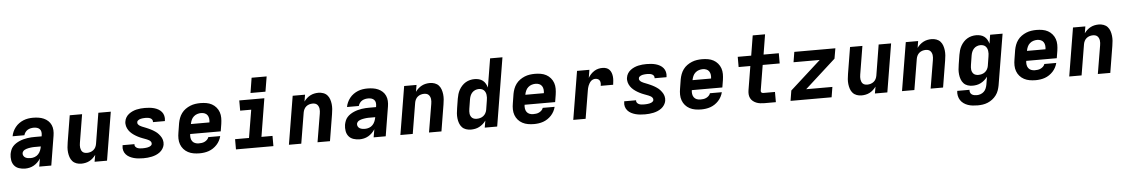

<svg xmlns="http://www.w3.org/2000/svg" viewBox="-41 -1294 12083 2059"><g transform="rotate(-5 6000.0 -264.0)"><path d="M183 8Q149 8 117.5 -2.5Q86 -13 66.5 -37Q47 -61 41.5 -94Q36 -127 41 -161Q45 -182 53 -203Q61 -224 76 -241Q91 -258 110 -270.5Q129 -283 150 -292Q171 -301 192 -306.5Q213 -312 234.5 -315.5Q256 -319 277 -320Q298 -321 319 -321H389L391 -334Q394 -352 391 -369.5Q388 -387 376.5 -399Q365 -411 348.5 -416Q332 -421 314 -421Q297 -421 280 -417.5Q263 -414 247.5 -405Q232 -396 221 -380.5Q210 -365 206 -349H79Q83 -374 94.5 -399Q106 -424 123 -445.5Q140 -467 163 -483.5Q186 -500 211 -510Q236 -520 262 -524Q288 -528 314 -528Q344 -528 373.5 -523.5Q403 -519 429 -507.5Q455 -496 475.5 -477Q496 -458 507.5 -432Q519 -406 520.5 -376.5Q522 -347 517 -317L465 0H335L350 -86Q336 -64 317.5 -46Q299 -28 277 -15.5Q255 -3 231 2.5Q207 8 183 8ZM252 -99Q274 -99 296 -107Q318 -115 334 -132Q350 -149 358.5 -170.5Q367 -192 371 -214H319Q309 -214 298.5 -214Q288 -214 277.5 -213Q267 -212 257 -210.5Q247 -209 236.5 -207Q226 -205 215.5 -201.5Q205 -198 195.5 -193Q186 -188 179 -179Q172 -170 170 -160Q168 -145 175 -131.5Q182 -118 194.5 -111Q207 -104 222 -101.5Q237 -99 252 -99Z M788 8Q760 8 735 -1Q710 -10 693 -29Q676 -48 667.5 -73Q659 -98 656 -124.5Q653 -151 655 -178.5Q657 -206 662 -234L709 -520H842L792 -216Q790 -203 789 -189.5Q788 -176 790 -163Q792 -150 797 -138Q802 -126 811 -117.5Q820 -109 833 -105.5Q846 -102 859 -102Q877 -102 895 -107.5Q913 -113 928 -125Q943 -137 951.5 -154Q960 -171 963 -189L1017 -520H1151L1065 0H931L944 -73Q930 -54 912.5 -38Q895 -22 874.5 -11.5Q854 -1 831.5 3.5Q809 8 788 8Z M1456 8Q1430 8 1404 5.5Q1378 3 1354 -3.5Q1330 -10 1308 -21.5Q1286 -33 1270 -51Q1254 -69 1247 -93.5Q1240 -118 1245 -144Q1245 -146 1245 -148Q1245 -150 1246 -151H1374Q1374 -151 1374 -150.5Q1374 -150 1373 -149Q1371 -135 1379.5 -124Q1388 -113 1400.5 -107.5Q1413 -102 1427.5 -100.5Q1442 -99 1456 -99Q1465 -99 1474.5 -99.5Q1484 -100 1493.5 -101Q1503 -102 1512.5 -104Q1522 -106 1531.5 -110Q1541 -114 1549 -121Q1557 -128 1558 -137Q1560 -151 1552.5 -161.5Q1545 -172 1534 -178.5Q1523 -185 1511.5 -189.5Q1500 -194 1488 -198.5Q1476 -203 1464 -207.5Q1452 -212 1440.5 -217Q1429 -222 1417.5 -228Q1406 -234 1395 -240.5Q1384 -247 1374 -254Q1364 -261 1354.5 -269Q1345 -277 1336.5 -286Q1328 -295 1321 -305.5Q1314 -316 1308.5 -327.5Q1303 -339 1300 -351Q1297 -363 1296 -376.5Q1295 -390 1298 -403Q1301 -425 1313.5 -445.5Q1326 -466 1345 -480.5Q1364 -495 1385.5 -504.5Q1407 -514 1429 -519Q1451 -524 1473.5 -526Q1496 -528 1518 -528Q1543 -528 1568 -525.5Q1593 -523 1617 -516.5Q1641 -510 1662 -498Q1683 -486 1698 -468Q1713 -450 1719 -425.5Q1725 -401 1721 -376Q1721 -374 1720.5 -372Q1720 -370 1720 -369H1592Q1592 -369 1592 -369.5Q1592 -370 1592 -371Q1594 -384 1587 -395Q1580 -406 1568.5 -411.5Q1557 -417 1544 -419Q1531 -421 1518 -421Q1509 -421 1500 -420.5Q1491 -420 1482.5 -419Q1474 -418 1465 -416Q1456 -414 1447.5 -410Q1439 -406 1432 -399.5Q1425 -393 1424 -384Q1421 -370 1429 -360Q1437 -350 1447.5 -343Q1458 -336 1470 -331.5Q1482 -327 1494 -322Q1506 -317 1517.5 -312.5Q1529 -308 1540.5 -302.5Q1552 -297 1563.5 -291.5Q1575 -286 1585.5 -279.5Q1596 -273 1606.5 -266Q1617 -259 1626.5 -251Q1636 -243 1644 -233.5Q1652 -224 1659.5 -214Q1667 -204 1672.5 -193Q1678 -182 1681.5 -169.5Q1685 -157 1685.5 -144Q1686 -131 1684 -117Q1680 -95 1666.5 -74Q1653 -53 1633.5 -38.5Q1614 -24 1592 -15Q1570 -6 1547 -1Q1524 4 1501.5 6Q1479 8 1456 8Z M2061 8Q2028 8 1996.5 2.5Q1965 -3 1937.5 -17.5Q1910 -32 1890 -55Q1870 -78 1859.5 -107Q1849 -136 1848.5 -168.5Q1848 -201 1854 -234L1870 -334Q1875 -361 1885 -388Q1895 -415 1912.5 -439Q1930 -463 1954.5 -480.5Q1979 -498 2006 -509Q2033 -520 2061 -524Q2089 -528 2116 -528Q2149 -528 2180.5 -522.5Q2212 -517 2238.5 -502.5Q2265 -488 2285 -464.5Q2305 -441 2315 -412Q2325 -383 2325 -351Q2325 -319 2320 -286L2307 -207H1978Q1975 -186 1978 -165.5Q1981 -145 1992 -129.5Q2003 -114 2021.5 -106.5Q2040 -99 2061 -99Q2077 -99 2093 -101Q2109 -103 2124 -110Q2139 -117 2151.5 -129Q2164 -141 2169 -157H2297Q2291 -132 2278.5 -108.5Q2266 -85 2248 -65.5Q2230 -46 2207.5 -31Q2185 -16 2160.5 -7.5Q2136 1 2111 4.5Q2086 8 2061 8ZM1996 -313H2195Q2198 -334 2195.5 -354Q2193 -374 2182.5 -390Q2172 -406 2153.5 -413.5Q2135 -421 2115 -421Q2094 -421 2073 -414.5Q2052 -408 2035 -393Q2018 -378 2009 -357.5Q2000 -337 1996 -317Z M2453 0V-110H2603L2653 -410H2534V-520H2804L2737 -110H2856V0ZM2661 -589 2687 -751H2849L2822 -589Z M3023 0 3109 -520H3242L3230 -447Q3243 -466 3261 -482Q3279 -498 3299.5 -508.5Q3320 -519 3342 -523.5Q3364 -528 3386 -528Q3413 -528 3438.5 -519Q3464 -510 3481 -491Q3498 -472 3506.5 -447Q3515 -422 3518 -395.5Q3521 -369 3519 -341.5Q3517 -314 3512 -286L3465 0H3331Q3344 -76 3356.5 -152Q3369 -228 3382 -304Q3384 -317 3385 -330.5Q3386 -344 3384 -357Q3382 -370 3376.5 -382Q3371 -394 3362 -402.5Q3353 -411 3340.5 -414.5Q3328 -418 3314 -418Q3296 -418 3278 -412.5Q3260 -407 3245.5 -395Q3231 -383 3222.5 -366Q3214 -349 3211 -331L3156 0Z M3783 8Q3749 8 3717.5 -2.5Q3686 -13 3666.5 -37Q3647 -61 3641.5 -94Q3636 -127 3641 -161Q3645 -182 3653 -203Q3661 -224 3676 -241Q3691 -258 3710 -270.5Q3729 -283 3750 -292Q3771 -301 3792 -306.5Q3813 -312 3834.5 -315.5Q3856 -319 3877 -320Q3898 -321 3919 -321H3989L3991 -334Q3994 -352 3991 -369.5Q3988 -387 3976.5 -399Q3965 -411 3948.5 -416Q3932 -421 3914 -421Q3897 -421 3880 -417.5Q3863 -414 3847.5 -405Q3832 -396 3821 -380.5Q3810 -365 3806 -349H3679Q3683 -374 3694.5 -399Q3706 -424 3723 -445.5Q3740 -467 3763 -483.5Q3786 -500 3811 -510Q3836 -520 3862 -524Q3888 -528 3914 -528Q3944 -528 3973.5 -523.5Q4003 -519 4029 -507.5Q4055 -496 4075.5 -477Q4096 -458 4107.5 -432Q4119 -406 4120.5 -376.5Q4122 -347 4117 -317L4065 0H3935L3950 -86Q3936 -64 3917.5 -46Q3899 -28 3877 -15.5Q3855 -3 3831 2.5Q3807 8 3783 8ZM3852 -99Q3874 -99 3896 -107Q3918 -115 3934 -132Q3950 -149 3958.5 -170.5Q3967 -192 3971 -214H3919Q3909 -214 3898.5 -214Q3888 -214 3877.5 -213Q3867 -212 3857 -210.5Q3847 -209 3836.5 -207Q3826 -205 3815.5 -201.5Q3805 -198 3795.5 -193Q3786 -188 3779 -179Q3772 -170 3770 -160Q3768 -145 3775 -131.5Q3782 -118 3794.5 -111Q3807 -104 3822 -101.5Q3837 -99 3852 -99Z M4223 0 4309 -520H4442L4430 -447Q4443 -466 4461 -482Q4479 -498 4499.5 -508.5Q4520 -519 4542 -523.5Q4564 -528 4586 -528Q4613 -528 4638.5 -519Q4664 -510 4681 -491Q4698 -472 4706.5 -447Q4715 -422 4718 -395.5Q4721 -369 4719 -341.5Q4717 -314 4712 -286L4665 0H4531Q4544 -76 4556.5 -152Q4569 -228 4582 -304Q4584 -317 4585 -330.5Q4586 -344 4584 -357Q4582 -370 4576.5 -382Q4571 -394 4562 -402.5Q4553 -411 4540.5 -414.5Q4528 -418 4514 -418Q4496 -418 4478 -412.5Q4460 -407 4445.5 -395Q4431 -383 4422.5 -366Q4414 -349 4411 -331L4356 0Z M4983 8Q4955 8 4929.5 -0.5Q4904 -9 4886.5 -28Q4869 -47 4860 -72Q4851 -97 4848 -124Q4845 -151 4847 -178.5Q4849 -206 4854 -234L4870 -334Q4874 -358 4881 -382Q4888 -406 4900.5 -428.5Q4913 -451 4931 -470.5Q4949 -490 4971 -503Q4993 -516 5017.5 -522Q5042 -528 5066 -528Q5091 -528 5114 -522Q5137 -516 5155 -502Q5173 -488 5184.5 -467.5Q5196 -447 5202 -425L5253 -735H5386L5265 0H5131L5144 -75Q5130 -55 5111.5 -39Q5093 -23 5072 -12Q5051 -1 5028 3.5Q5005 8 4983 8ZM5054 -102Q5073 -102 5091.5 -107Q5110 -112 5125.5 -124Q5141 -136 5150.5 -153.5Q5160 -171 5163 -189L5179 -289Q5182 -304 5182.5 -319.5Q5183 -335 5181 -349.5Q5179 -364 5173 -377Q5167 -390 5157 -399.5Q5147 -409 5133 -413.5Q5119 -418 5103 -418Q5084 -418 5065 -410.5Q5046 -403 5032 -388Q5018 -373 5010.5 -354Q5003 -335 5000 -316L4984 -216Q4982 -202 4981 -188.5Q4980 -175 4982 -162Q4984 -149 4990 -137Q4996 -125 5005.5 -117Q5015 -109 5028 -105.5Q5041 -102 5054 -102Z M5661 8Q5628 8 5596.5 2.5Q5565 -3 5537.5 -17.5Q5510 -32 5490 -55Q5470 -78 5459.5 -107Q5449 -136 5448.5 -168.5Q5448 -201 5454 -234L5470 -334Q5475 -361 5485 -388Q5495 -415 5512.5 -439Q5530 -463 5554.5 -480.5Q5579 -498 5606 -509Q5633 -520 5661 -524Q5689 -528 5716 -528Q5749 -528 5780.5 -522.5Q5812 -517 5838.5 -502.5Q5865 -488 5885 -464.5Q5905 -441 5915 -412Q5925 -383 5925 -351Q5925 -319 5920 -286L5907 -207H5578Q5575 -186 5578 -165.5Q5581 -145 5592 -129.5Q5603 -114 5621.5 -106.5Q5640 -99 5661 -99Q5677 -99 5693 -101Q5709 -103 5724 -110Q5739 -117 5751.5 -129Q5764 -141 5769 -157H5897Q5891 -132 5878.5 -108.5Q5866 -85 5848 -65.5Q5830 -46 5807.5 -31Q5785 -16 5760.5 -7.5Q5736 1 5711 4.5Q5686 8 5661 8ZM5596 -313H5795Q5798 -334 5795.5 -354Q5793 -374 5782.5 -390Q5772 -406 5753.5 -413.5Q5735 -421 5715 -421Q5694 -421 5673 -414.5Q5652 -408 5635 -393Q5618 -378 5609 -357.5Q5600 -337 5596 -317Z M6084 0 6170 -520H6303L6289 -434Q6301 -455 6318 -473Q6335 -491 6355.5 -504Q6376 -517 6398.5 -522.5Q6421 -528 6444 -528Q6465 -528 6485 -521.5Q6505 -515 6518.5 -500Q6532 -485 6539 -465.5Q6546 -446 6548 -425Q6550 -404 6548 -382Q6546 -360 6543 -338H6409Q6412 -353 6411.5 -367.5Q6411 -382 6404.5 -394Q6398 -406 6385 -412Q6372 -418 6357 -418Q6344 -418 6331 -412.5Q6318 -407 6308.5 -397Q6299 -387 6292 -375Q6285 -363 6280 -350.5Q6275 -338 6272 -325.5Q6269 -313 6267 -300L6217 0Z M6856 8Q6830 8 6804 5.5Q6778 3 6754 -3.5Q6730 -10 6708 -21.5Q6686 -33 6670 -51Q6654 -69 6647 -93.5Q6640 -118 6645 -144Q6645 -146 6645 -148Q6645 -150 6646 -151H6774Q6774 -151 6774 -150.5Q6774 -150 6773 -149Q6771 -135 6779.5 -124Q6788 -113 6800.5 -107.5Q6813 -102 6827.5 -100.5Q6842 -99 6856 -99Q6865 -99 6874.5 -99.5Q6884 -100 6893.5 -101Q6903 -102 6912.5 -104Q6922 -106 6931.5 -110Q6941 -114 6949 -121Q6957 -128 6958 -137Q6960 -151 6952.5 -161.5Q6945 -172 6934 -178.5Q6923 -185 6911.5 -189.5Q6900 -194 6888 -198.5Q6876 -203 6864 -207.5Q6852 -212 6840.5 -217Q6829 -222 6817.5 -228Q6806 -234 6795 -240.5Q6784 -247 6774 -254Q6764 -261 6754.5 -269Q6745 -277 6736.5 -286Q6728 -295 6721 -305.5Q6714 -316 6708.5 -327.5Q6703 -339 6700 -351Q6697 -363 6696 -376.5Q6695 -390 6698 -403Q6701 -425 6713.5 -445.5Q6726 -466 6745 -480.5Q6764 -495 6785.5 -504.5Q6807 -514 6829 -519Q6851 -524 6873.5 -526Q6896 -528 6918 -528Q6943 -528 6968 -525.5Q6993 -523 7017 -516.5Q7041 -510 7062 -498Q7083 -486 7098 -468Q7113 -450 7119 -425.5Q7125 -401 7121 -376Q7121 -374 7120.5 -372Q7120 -370 7120 -369H6992Q6992 -369 6992 -369.5Q6992 -370 6992 -371Q6994 -384 6987 -395Q6980 -406 6968.5 -411.5Q6957 -417 6944 -419Q6931 -421 6918 -421Q6909 -421 6900 -420.5Q6891 -420 6882.5 -419Q6874 -418 6865 -416Q6856 -414 6847.5 -410Q6839 -406 6832 -399.5Q6825 -393 6824 -384Q6821 -370 6829 -360Q6837 -350 6847.5 -343Q6858 -336 6870 -331.5Q6882 -327 6894 -322Q6906 -317 6917.5 -312.5Q6929 -308 6940.5 -302.5Q6952 -297 6963.5 -291.5Q6975 -286 6985.5 -279.5Q6996 -273 7006.5 -266Q7017 -259 7026.5 -251Q7036 -243 7044 -233.5Q7052 -224 7059.5 -214Q7067 -204 7072.5 -193Q7078 -182 7081.5 -169.5Q7085 -157 7085.5 -144Q7086 -131 7084 -117Q7080 -95 7066.5 -74Q7053 -53 7033.5 -38.5Q7014 -24 6992 -15Q6970 -6 6947 -1Q6924 4 6901.5 6Q6879 8 6856 8Z M7461 8Q7428 8 7396.5 2.5Q7365 -3 7337.5 -17.5Q7310 -32 7290 -55Q7270 -78 7259.5 -107Q7249 -136 7248.5 -168.5Q7248 -201 7254 -234L7270 -334Q7275 -361 7285 -388Q7295 -415 7312.5 -439Q7330 -463 7354.5 -480.5Q7379 -498 7406 -509Q7433 -520 7461 -524Q7489 -528 7516 -528Q7549 -528 7580.5 -522.5Q7612 -517 7638.5 -502.5Q7665 -488 7685 -464.5Q7705 -441 7715 -412Q7725 -383 7725 -351Q7725 -319 7720 -286L7707 -207H7378Q7375 -186 7378 -165.5Q7381 -145 7392 -129.5Q7403 -114 7421.5 -106.5Q7440 -99 7461 -99Q7477 -99 7493 -101Q7509 -103 7524 -110Q7539 -117 7551.5 -129Q7564 -141 7569 -157H7697Q7691 -132 7678.5 -108.5Q7666 -85 7648 -65.5Q7630 -46 7607.5 -31Q7585 -16 7560.5 -7.5Q7536 1 7511 4.5Q7486 8 7461 8ZM7396 -313H7595Q7598 -334 7595.5 -354Q7593 -374 7582.5 -390Q7572 -406 7553.5 -413.5Q7535 -421 7515 -421Q7494 -421 7473 -414.5Q7452 -408 7435 -393Q7418 -378 7409 -357.5Q7400 -337 7396 -317Z M8142 0Q8119 0 8096.5 -3Q8074 -6 8054.5 -14Q8035 -22 8018.5 -35.5Q8002 -49 7992.5 -68Q7983 -87 7981.5 -109.5Q7980 -132 7984 -155L8026 -410H7900V-520H8045L8080 -735H8213L8178 -520H8342V-410H8159L8114 -137Q8113 -131 8114.5 -125.5Q8116 -120 8120 -116.5Q8124 -113 8130 -111.5Q8136 -110 8142 -110H8265V0Z M8423 0 8441 -110 8773 -410H8491L8509 -520H8951L8932 -410L8601 -110H8883L8865 0Z M9188 8Q9160 8 9135 -1Q9110 -10 9093 -29Q9076 -48 9067.5 -73Q9059 -98 9056 -124.5Q9053 -151 9055 -178.5Q9057 -206 9062 -234L9109 -520H9242L9192 -216Q9190 -203 9189 -189.5Q9188 -176 9190 -163Q9192 -150 9197 -138Q9202 -126 9211 -117.5Q9220 -109 9233 -105.5Q9246 -102 9259 -102Q9277 -102 9295 -107.5Q9313 -113 9328 -125Q9343 -137 9351.5 -154Q9360 -171 9363 -189L9417 -520H9551L9465 0H9331L9344 -73Q9330 -54 9312.5 -38Q9295 -22 9274.5 -11.5Q9254 -1 9231.5 3.5Q9209 8 9188 8Z M9623 0 9709 -520H9842L9830 -447Q9843 -466 9861 -482Q9879 -498 9899.5 -508.5Q9920 -519 9942 -523.5Q9964 -528 9986 -528Q10013 -528 10038.5 -519Q10064 -510 10081 -491Q10098 -472 10106.5 -447Q10115 -422 10118 -395.5Q10121 -369 10119 -341.5Q10117 -314 10112 -286L10065 0H9931Q9944 -76 9956.5 -152Q9969 -228 9982 -304Q9984 -317 9985 -330.5Q9986 -344 9984 -357Q9982 -370 9976.5 -382Q9971 -394 9962 -402.5Q9953 -411 9940.5 -414.5Q9928 -418 9914 -418Q9896 -418 9878 -412.5Q9860 -407 9845.5 -395Q9831 -383 9822.5 -366Q9814 -349 9811 -331L9756 0Z M10419 223Q10392 223 10365 220Q10338 217 10313.5 208.5Q10289 200 10268 185Q10247 170 10233.5 149Q10220 128 10214.5 102Q10209 76 10213 49H10345Q10343 64 10348 77.5Q10353 91 10364 99Q10375 107 10389.5 110Q10404 113 10419 113Q10439 113 10459 106Q10479 99 10494.5 84.5Q10510 70 10518 50.5Q10526 31 10530 11L10544 -75Q10530 -55 10511.5 -39Q10493 -23 10472 -12Q10451 -1 10428 3.5Q10405 8 10383 8Q10355 8 10329.5 -0.5Q10304 -9 10286.5 -28Q10269 -47 10260 -72Q10251 -97 10248 -124Q10245 -151 10247 -178.5Q10249 -206 10254 -234L10270 -334Q10274 -358 10281 -382Q10288 -406 10300.5 -428.5Q10313 -451 10331 -470.5Q10349 -490 10371 -503Q10393 -516 10417.5 -522Q10442 -528 10466 -528Q10491 -528 10514 -522Q10537 -516 10555 -502Q10573 -488 10584.5 -467.5Q10596 -447 10602 -425L10617 -520H10751L10660 29Q10655 56 10645.5 83Q10636 110 10618.5 133.5Q10601 157 10577.5 175Q10554 193 10527.5 204Q10501 215 10473.5 219Q10446 223 10419 223ZM10454 -102Q10473 -102 10491.5 -107Q10510 -112 10525.5 -124Q10541 -136 10550.5 -153.5Q10560 -171 10563 -189L10579 -289Q10582 -304 10582.5 -319.5Q10583 -335 10581 -349.5Q10579 -364 10573 -377Q10567 -390 10557 -399.5Q10547 -409 10533 -413.5Q10519 -418 10503 -418Q10484 -418 10465 -410.5Q10446 -403 10432 -388Q10418 -373 10410.5 -354Q10403 -335 10400 -316L10384 -216Q10382 -202 10381 -188.5Q10380 -175 10382 -162Q10384 -149 10390 -137Q10396 -125 10405.5 -117Q10415 -109 10428 -105.5Q10441 -102 10454 -102Z M11061 8Q11028 8 10996.5 2.5Q10965 -3 10937.5 -17.5Q10910 -32 10890 -55Q10870 -78 10859.5 -107Q10849 -136 10848.5 -168.5Q10848 -201 10854 -234L10870 -334Q10875 -361 10885 -388Q10895 -415 10912.5 -439Q10930 -463 10954.5 -480.5Q10979 -498 11006 -509Q11033 -520 11061 -524Q11089 -528 11116 -528Q11149 -528 11180.5 -522.5Q11212 -517 11238.5 -502.5Q11265 -488 11285 -464.5Q11305 -441 11315 -412Q11325 -383 11325 -351Q11325 -319 11320 -286L11307 -207H10978Q10975 -186 10978 -165.5Q10981 -145 10992 -129.5Q11003 -114 11021.5 -106.5Q11040 -99 11061 -99Q11077 -99 11093 -101Q11109 -103 11124 -110Q11139 -117 11151.5 -129Q11164 -141 11169 -157H11297Q11291 -132 11278.5 -108.5Q11266 -85 11248 -65.5Q11230 -46 11207.5 -31Q11185 -16 11160.5 -7.5Q11136 1 11111 4.5Q11086 8 11061 8ZM10996 -313H11195Q11198 -334 11195.5 -354Q11193 -374 11182.5 -390Q11172 -406 11153.5 -413.5Q11135 -421 11115 -421Q11094 -421 11073 -414.5Q11052 -408 11035 -393Q11018 -378 11009 -357.5Q11000 -337 10996 -317Z M11423 0 11509 -520H11642L11630 -447Q11643 -466 11661 -482Q11679 -498 11699.5 -508.5Q11720 -519 11742 -523.5Q11764 -528 11786 -528Q11813 -528 11838.5 -519Q11864 -510 11881 -491Q11898 -472 11906.5 -447Q11915 -422 11918 -395.5Q11921 -369 11919 -341.5Q11917 -314 11912 -286L11865 0H11731Q11744 -76 11756.5 -152Q11769 -228 11782 -304Q11784 -317 11785 -330.5Q11786 -344 11784 -357Q11782 -370 11776.5 -382Q11771 -394 11762 -402.5Q11753 -411 11740.5 -414.5Q11728 -418 11714 -418Q11696 -418 11678 -412.5Q11660 -407 11645.5 -395Q11631 -383 11622.5 -366Q11614 -349 11611 -331L11556 0Z"/></g></svg>

Font: Iosevka SS04 XBd Ex Obl
Style: Regular
Weight: 800
Width: 7
Italic angle: -9°
Monospace: yes
Designer: Belleve Invis
Foundry: Belleve Invis
Version: Version 19.0.0; ttfautohint (v1.8.4)